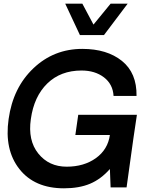

<svg xmlns="http://www.w3.org/2000/svg" viewBox="-20 -1020 777 1045"><path d="M415 -829.1 335 -1000H428.2L488.8 -886.2L582 -1000H674.8L545.9 -829.1ZM725.1 -395 706.1 -267.1 668.9 0H582L578.1 -100.1Q529.3 -44.9 470.2 -20Q411.1 4.9 328.1 4.9Q168 4.9 85.4 -100.1Q2.9 -205.1 26.9 -372.1Q50.8 -543 161.9 -648.4Q272.9 -753.9 428.2 -753.9Q562 -753.9 643.6 -688.5Q725.1 -623 723.1 -498H598.1Q594.2 -562 545.7 -599.1Q497.1 -636.2 423.8 -636.2Q310.1 -636.2 237.5 -565.7Q165 -495.1 147.9 -372.1Q130.9 -255.9 188.5 -184.3Q246.1 -112.8 342.8 -112.8Q437 -112.8 502 -159.4Q566.9 -206.1 578.1 -285.2H390.1L405.8 -395Z"/></svg>

Font: Oakes Grotesk
Style: SemiBold Italic
Weight: 600
Designer: Samuel Oakes
Foundry: Samuel Oakes
Version: Version 1.0 | wf-rip DC20170320